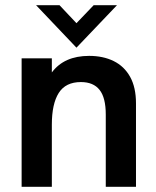

<svg xmlns="http://www.w3.org/2000/svg" viewBox="-20 -717 600 737"><path d="M502 0H386V-277.5Q386 -342 362.2 -372Q338.5 -402 290.5 -402Q232 -402 205.5 -360.2Q179 -318.5 179 -238.5V0H63V-493H179V-439Q226.5 -502.5 322 -502.5Q376 -502.5 416.5 -482.5Q457 -462.5 479.5 -422Q502 -381.5 502 -320ZM273.5 -534 118.5 -697H208.5L273.5 -628L339.5 -697H429Z"/></svg>

Font: Acari Sans Neue
Style: Bold
Weight: 700
Designer: Alfredo Marco Pradil (font), Cristiano Sobral (main changes)
Foundry: Hanken Design Co. (font), Cristiano Sobral (main changes)
Version: Version 2.459;March 19, 2022;FontCreator 14.0.0.2808 64-bit;